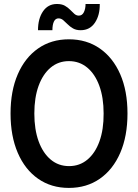

<svg xmlns="http://www.w3.org/2000/svg" viewBox="-20 -922 683 950"><path d="M320.8 7.8Q233.4 7.8 168.5 -37.6Q103.5 -83 67.9 -165.8Q32.2 -248.5 32.2 -360.4Q32.2 -472.2 67.9 -554.4Q103.5 -636.7 168.5 -682.1Q233.4 -727.5 320.8 -727.5Q408.7 -727.5 473.9 -682.1Q539.1 -636.7 575 -554.4Q610.8 -472.2 610.8 -360.4Q610.8 -248.5 575 -165.8Q539.1 -83 473.9 -37.6Q408.7 7.8 320.8 7.8ZM321.8 -100.1Q374 -100.1 412.6 -132.3Q451.2 -164.6 472.2 -222.9Q493.2 -281.2 492.7 -360.4Q492.7 -439.5 471.4 -497.6Q450.2 -555.7 411.6 -587.6Q373 -619.6 320.8 -619.6Q269 -619.6 230.7 -587.6Q192.4 -555.7 171.1 -497.6Q149.9 -439.5 149.9 -360.4Q149.9 -281.2 171.1 -222.9Q192.4 -164.6 231 -132.3Q269.5 -100.1 321.8 -100.1ZM168 -772.5Q168 -829.6 192.9 -866Q217.8 -902.3 261.7 -902.3Q285.6 -902.3 301 -893.6Q316.4 -884.8 327.4 -873.3Q338.4 -861.8 348.1 -853.3Q357.9 -844.7 370.1 -844.7Q386.7 -844.7 395 -861.6Q403.3 -878.4 403.3 -902.3H473.6Q474.6 -847.2 449.7 -809.8Q424.8 -772.5 378.9 -772.5Q356.4 -772.5 341.1 -781.5Q325.7 -790.5 314.5 -802Q303.2 -813.5 292.7 -822.3Q282.2 -831.1 269.5 -831.1Q254.4 -831.1 246.8 -815.4Q239.3 -799.8 239.3 -772.5Z"/></svg>

Font: Reddit Sans Condensed SemiBold
Style: Regular
Weight: 600
Designer: Stephen Hutchings
Foundry: Reddit
Version: Version 1.014